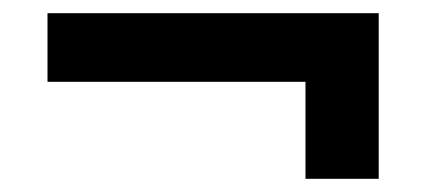

<svg xmlns="http://www.w3.org/2000/svg" viewBox="-20 -348 640 291"><path d="M443 -224H52V-328H554V-77H443Z"/></svg>

Font: JuliaMono
Style: Bold Italic
Weight: 700
Italic angle: -9°
Monospace: yes
Designer: cormullion
Foundry: corm
Version: Version 0.057; ttfautohint (v1.8.4)